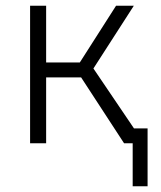

<svg xmlns="http://www.w3.org/2000/svg" viewBox="-20 -500 563 670"><path d="M85 0V-480H141V-282H258.5L385 -480H447L306 -261L447.5 -52H495V150H443V0H413L263 -230H141V0Z"/></svg>

Font: Geologica Thin
Style: Regular
Weight: 100
Designer: Sindre Bremnes, Frode Helland
Foundry: Monokrom Skriftforlag AS
Version: Version 1.010; ttfautohint (v1.8.4.7-5d5b);gftools[0.9.28]